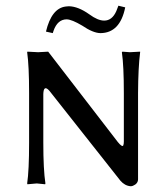

<svg xmlns="http://www.w3.org/2000/svg" viewBox="-20 -643 586 673"><path d="M345.2 -570.8Q373 -570.8 387.7 -604Q391.6 -612.8 395 -623L418.9 -617.2Q400.9 -527.3 332 -526.9Q306.2 -527.3 268.1 -553.2Q231.9 -574.7 213.9 -575.2Q181.6 -575.2 167.5 -534.7Q166 -530.3 165 -526.9L141.1 -532.2Q160.6 -613.8 210 -620.1Q215.3 -620.6 221.2 -621.1Q253.9 -620.6 293 -592.8Q322.8 -570.8 345.2 -570.8ZM82 -316.9Q82 -412.1 75.2 -460L76.2 -461.9Q78.1 -461.9 113.8 -460L148.9 -461.9L393.1 -145Q408.7 -126 412.1 -133.3Q414.1 -138.2 414.1 -147V-316.9Q414.1 -412.1 407.2 -460L409.2 -461.9Q411.1 -461.9 435.1 -460L471.2 -461.9V-460Q464.4 -405.8 463.9 -316.9V-15.1Q463.9 1 445.8 8.3Q441.9 9.8 438 9.8Q417.5 8.3 401.9 -9.8L152.8 -325.2Q132.8 -347.2 131.8 -313V-143.1Q131.8 -47.9 139.2 0L138.2 2.9Q136.2 2.9 108.9 0L76.2 2.9L75.2 0Q82 -45.4 82 -143.1Z"/></svg>

Font: Linux Biolinum Capitals O
Style: Small Caps
Weight: 400
Designer: Philipp H. Poll
Foundry: Philipp H. Poll
Version: Version 1.0.4